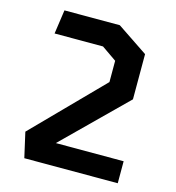

<svg xmlns="http://www.w3.org/2000/svg" viewBox="-108 -822 837 915"><g transform="rotate(15 310.0 -365.0)"><path d="M95 0H556V-108.5H221.5L522.5 -405V-628L370.5 -730H97.5L80.5 -611.5H319.5L393 -560.5V-455.5L67 -123.5Z"/></g></svg>

Font: Monaspace Krypton SemiBold
Style: Regular
Weight: 600
Designer: Riley Cran & the Lettermatic Team
Foundry: Lettermatic
Version: Version 1.200 (Monaspace Krypton)